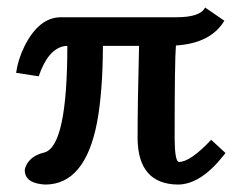

<svg xmlns="http://www.w3.org/2000/svg" viewBox="-20 -479 647 511"><path d="M449.2 -433.1H142.1Q84 -433.1 45.4 -356.4Q27.8 -320.8 22.9 -285.2L83 -275.9Q107.9 -349.1 151.9 -356.4Q155.8 -356.9 159.2 -356.9Q159.2 -89.8 98.1 -73.2Q58.6 -64 47.4 -33.2Q45.9 -28.8 45.9 -25.9Q45.9 5.4 89.4 11.2Q94.7 11.7 100.1 12.2Q206.5 12.2 238.3 -153.3Q253.4 -233.4 253.9 -356.9H350.1Q346.2 -206.1 346.2 -108.9Q348.1 10.7 453.1 12.2Q514.6 12.2 576.7 -67.4Q578.6 -69.8 580.1 -71.8L542 -106.9Q486.3 -47.9 456.1 -47.9Q445.3 -49.8 444.8 -108.9Q444.8 -321.8 448.2 -357.9Q541 -363.8 577.1 -423.8L525.9 -459Q513.2 -433.1 449.2 -433.1Z"/></svg>

Font: Linux Libertine O
Style: Bold
Weight: 700
Designer: Philipp H. Poll
Foundry: Philipp H. Poll
Version: Version 5.0.0